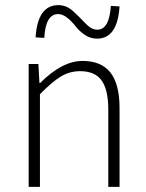

<svg xmlns="http://www.w3.org/2000/svg" viewBox="-20 -730 572 750"><path d="M92 0V-480H130L134 -406H137Q223 -492 302 -492Q376 -492 411.5 -446.5Q447 -401 447 -308V0H403V-302Q403 -379 377 -415.5Q351 -452 293 -452Q252 -452 217.5 -431Q183 -410 136 -362V0ZM359 -579Q333 -579 311 -594Q289 -609 275.5 -627Q262 -645 243.5 -660Q225 -675 207 -675Q158 -675 153 -582L119 -584Q127 -710 208 -710Q240 -710 266 -686Q292 -662 314.5 -638Q337 -614 360 -614Q407 -614 413 -707L447 -705Q439 -579 359 -579Z"/></svg>

Font: Toshiba Sans Light
Style: Regular
Weight: 300
Designer: Paul D. Hunt
Foundry: Toshiba Corporation
Version: Version 2.020;PS 2.0;hotconv 1.0.86;makeotf.lib2.5.63406